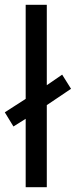

<svg xmlns="http://www.w3.org/2000/svg" viewBox="-29 -780 316 800"><path d="M78 0H166V-342L267 -410L230 -469L166 -425V-760H78V-368L-9 -312L27 -253L78 -285Z"/></svg>

Font: Noto Sans Tifinagh Agraw Imazighen
Style: Regular
Weight: 400
Designer: JamraPatel
Foundry: JamraPatel LLC
Version: Version 2.006